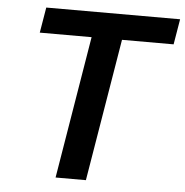

<svg xmlns="http://www.w3.org/2000/svg" viewBox="-52 -779 799 829"><g transform="rotate(5 347.5 -364.0)"><path d="M96.7 -617.2 115.2 -727.5H695.3L676.8 -617.2H453.1L350.6 0H219.2L321.3 -617.2Z"/></g></svg>

Font: Inter Semi Bold
Style: Italic
Weight: 600
Italic angle: -9.39999°
Designer: Rasmus Andersson
Foundry: rsms
Version: Version 4.000;git-3c8e0fc